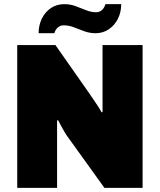

<svg xmlns="http://www.w3.org/2000/svg" viewBox="-20 -905 769 925"><path d="M63 0V-688H247L411 -454Q418 -444 429 -427.5Q440 -411 451.5 -394Q463 -377 469 -364L474 -365Q474 -390 474 -414.5Q474 -439 474 -454V-688H667V0H483L301 -253Q288 -273 278.5 -291Q269 -309 260 -326L255 -324Q255 -305 255 -285.5Q255 -266 255 -253V0ZM166 -745Q166 -783 181.5 -815Q197 -847 225 -866Q253 -885 290 -885Q318 -885 344 -875.5Q370 -866 394.5 -856Q419 -846 443 -846Q460 -846 471.5 -857Q483 -868 488 -885H564Q564 -847 548.5 -815.5Q533 -784 505 -764.5Q477 -745 440 -745Q412 -745 386 -754.5Q360 -764 336 -773.5Q312 -783 287 -783Q270 -783 258 -772Q246 -761 242 -745Z"/></svg>

Font: Archivo SemiCondensed Black
Style: Regular
Weight: 900
Width: 4
Designer: Hector Gatti
Foundry: Omnibus-Type
Version: Version 2.001